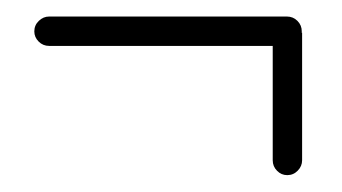

<svg xmlns="http://www.w3.org/2000/svg" viewBox="-20 -345 410 230"><path d="M341.5 -307.4Q341.5 -300.4 336.3 -295.2Q331.1 -290 323.7 -290H38.9Q31.5 -290 26.3 -295.2Q21.1 -300.4 21.1 -307.4Q21.1 -314.8 26.5 -320Q31.9 -325.2 38.9 -325.2H323.7Q331.1 -325.2 336.3 -320Q341.5 -314.8 341.5 -307.4ZM324.1 -135.2Q317 -135.2 311.9 -140.4Q306.7 -145.6 306.7 -153V-305.9H341.9V-153Q341.9 -145.9 336.7 -140.6Q331.5 -135.2 324.1 -135.2Z"/></svg>

Font: 26F Galaxy Sans Light
Style: Regular
Weight: 300
Designer: C₂₉H₂₅N₃O₅
Version: Version 1.100